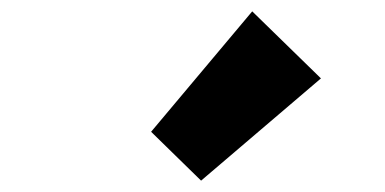

<svg xmlns="http://www.w3.org/2000/svg" viewBox="-20 -973 677 338"><path d="M334 -655 545 -835 424 -953 246 -741Z"/></svg>

Font: Noto Sans CJK TC Black
Style: Regular
Weight: 900
Designer: Ryoko NISHIZUKA 西塚涼子 (kana, bopomofo & ideographs); Paul D. Hunt (Latin, Greek & Cyrillic); Sandoll Communications 산돌커뮤니
Foundry: Adobe
Version: Version 2.004;hotconv 1.0.118;makeotfexe 2.5.65603